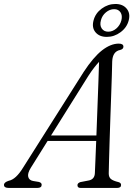

<svg xmlns="http://www.w3.org/2000/svg" viewBox="-54 -922 662 942"><path d="M97 -98.5Q80 -71 84.5 -54.2Q89 -37.5 108.5 -34L136 -29.5Q150.5 -26 150.5 -15.5Q150.5 0 130 0H-12Q-34.5 0 -34.5 -15Q-34.5 -27.5 -11.5 -35Q24 -41.5 59.5 -100L356.5 -569Q404 -641.5 446.5 -674.8Q489 -708 528.5 -708Q551.5 -708 551.5 -693Q551.5 -681 536 -677Q498.5 -670 496.5 -620.5Q496 -597 494.8 -553.8Q493.5 -510.5 491.5 -456Q489.5 -401.5 487.5 -343.2Q485.5 -285 483.8 -231Q482 -177 481 -135Q480 -93 479.5 -71Q479.5 -53 490 -44Q500.5 -35 527.5 -28.5Q540 -25 540 -14.5Q540 0 521 0H341Q326 0 326 -13.5Q326 -23.5 340 -28.5L383.5 -37Q410.5 -43.5 411.5 -73Q412.5 -95.5 414.2 -137Q416 -178.5 418 -230.5H179.5ZM380 -550.5 196.5 -257.5H419Q421.5 -322 424 -390.8Q426.5 -459.5 428.8 -519.8Q431 -580 432 -618.5Q422 -608 408.8 -591.2Q395.5 -574.5 380 -550.5ZM470 -741Q433.5 -741 414.5 -763.8Q395.5 -786.5 405 -822Q414 -857 445 -879.8Q476 -902.5 512.5 -902.5Q548.5 -902.5 567.5 -879.5Q586.5 -856.5 577.5 -822Q568.5 -787 537.5 -764Q506.5 -741 470 -741ZM506 -877Q484.5 -877 465.8 -861.5Q447 -846 441 -822Q434.5 -798 445.2 -782.2Q456 -766.5 477 -766.5Q498.5 -766.5 516.8 -782.2Q535 -798 541.5 -822Q547.5 -846 537.2 -861.5Q527 -877 506 -877Z"/></svg>

Font: Fraunces 72pt S050 Light
Style: Italic
Weight: 300
Italic angle: -16°
Version: Version 1.000; ttfautohint (v1.8.3)